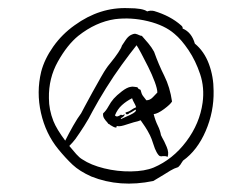

<svg xmlns="http://www.w3.org/2000/svg" viewBox="-20 -779 619 471"><path d="M504 -556Q505 -505 484.5 -457.5Q464 -410 429 -385L425 -379Q424 -377 422.5 -375Q421 -373 419 -371L417 -369Q407 -366 398 -360.5Q389 -355 381 -350Q374 -346 366 -341Q358 -336 356 -335Q274 -318 204 -346Q175 -359 158 -375Q141 -391 123 -413Q92 -451 80.5 -502Q69 -553 81 -603Q89 -634 110.5 -664.5Q132 -695 163 -717Q225 -762 295 -759Q330 -759 341 -751Q349 -754 358 -752Q398 -740 424 -717Q429 -713 428 -709Q450 -700 458 -672Q481 -653 492.5 -622Q504 -591 504 -556ZM477 -527Q482 -564 471 -597Q460 -630 442.5 -656Q425 -682 408 -696Q384 -717 343 -727Q302 -737 262 -732Q215 -725 172 -691Q145 -669 122 -628Q99 -587 100 -538Q100 -510 111 -482Q119 -462 140 -434Q149 -452 159.5 -470.5Q170 -489 179 -501Q180 -503 188 -518Q196 -533 207 -553Q218 -573 227.5 -589.5Q237 -606 240 -610Q243 -615 252.5 -626.5Q262 -638 270 -650Q278 -662 279 -667Q283 -673 288 -680.5Q293 -688 299 -692Q308 -697 312.5 -696Q317 -695 321 -693Q325 -691 328 -691Q336 -682 344 -672.5Q352 -663 358 -652Q369 -621 383 -593Q397 -565 402 -530Q398 -523 382.5 -511.5Q367 -500 357 -499Q361 -483 367 -471Q373 -459 375 -447Q376 -446 377 -443Q383 -433 389 -418.5Q395 -404 391 -394Q388 -396 385 -396Q382 -396 379 -396Q376 -395 372.5 -396Q369 -397 364 -406Q360 -413 356 -426Q352 -439 348 -447Q342 -459 336 -468Q330 -477 325 -484Q323 -483 318 -481.5Q313 -480 308 -479Q296 -475 284 -471.5Q272 -468 267 -470Q265 -469 266 -468Q266 -467 265 -466Q262 -466 258 -468Q254 -470 251 -472Q248 -475 246 -475Q245 -476 243 -479Q239 -483 235.5 -488.5Q232 -494 233 -501Q240 -507 246 -518Q252 -529 259 -537Q266 -545 279 -555Q292 -565 301 -566Q304 -567 310 -566Q315 -565 317 -565Q319 -561 322 -560Q325 -559 325 -558Q327 -549 330.5 -544Q334 -539 339 -533Q348 -533 355 -540.5Q362 -548 366 -552Q366 -561 359.5 -578.5Q353 -596 343.5 -615Q334 -634 326 -649Q318 -664 315 -668Q299 -648 279 -620.5Q259 -593 240 -562.5Q221 -532 207 -506Q198 -488 186.5 -470Q175 -452 165 -438Q162 -434 158 -429.5Q154 -425 150 -421Q159 -410 167 -401Q175 -392 182 -388Q203 -374 235.5 -366Q268 -358 301.5 -358.5Q335 -359 357 -368Q404 -388 437 -432Q470 -476 477 -527ZM314 -516Q312 -522 309 -527Q306 -532 304 -538Q290 -531 279 -521Q268 -511 262 -496Q265 -492 270 -494Q275 -496 277 -498Q279 -495 284 -498Q285 -498 286 -499Q286 -495 280 -491Q275 -489 277 -487Q284 -490 289 -492.5Q294 -495 299 -497Q316 -505 313 -510Q312 -510 309 -508Q306 -506 302.5 -504Q299 -502 298 -502Q294 -498 291 -498.5Q288 -499 288 -503Q296 -505 301.5 -509Q307 -513 314 -516Z"/></svg>

Font: Yuji Boku
Style: Regular
Weight: 400
Designer: Kataoka Yuji
Foundry: Kinuta Font Factory
Version: Version 3.002